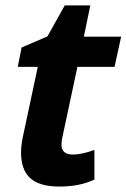

<svg xmlns="http://www.w3.org/2000/svg" viewBox="-20 -682 469 712"><path d="M251 -108.9Q282.7 -108.9 330.1 -126V-16.1Q275.9 9.8 200.2 9.8Q127 9.8 92.5 -21Q58.1 -51.8 58.1 -116.2Q58.1 -140.6 64 -170.9L120.1 -434.1H45.9L60.1 -505.9L155.8 -546.9L220.2 -662.1H314.9L291 -545.9H429.2L404.8 -434.1H267.1L210.9 -170.9Q208 -156.2 208 -145Q208 -108.9 251 -108.9Z"/></svg>

Font: CAA NEO Sans
Style: Bold Italic
Weight: 700
Italic angle: -12°
Version: Version 1.10